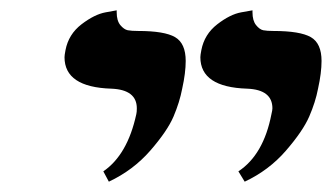

<svg xmlns="http://www.w3.org/2000/svg" viewBox="-20 -582 643 372"><path d="M190.9 -230 180.2 -250Q227.1 -282.2 244.1 -360.8Q245.1 -364.7 245.1 -372.1Q245.1 -408.2 195.8 -410.2Q105 -413.1 105 -471.2Q105 -475.1 106.9 -484.9Q112.8 -515.6 137.9 -534.9Q163.1 -554.2 184.6 -558.1L206.1 -562V-558.1Q206.1 -542 213.1 -533.4Q220.2 -524.9 227.5 -523.4Q234.9 -522 248 -522Q298.8 -522 319.3 -510Q339.8 -498 339.8 -463.9Q339.8 -440.9 333 -410.2Q328.1 -384.3 316.2 -356.2Q304.2 -328.1 271 -290Q237.8 -252 190.9 -230ZM454.1 -230 441.9 -250Q490.7 -282.2 505.9 -360.8Q507.8 -368.7 507.8 -372.1Q507.8 -408.2 459 -410.2Q368.2 -413.1 368.2 -471.2Q368.2 -475.1 370.1 -484.9Q376 -515.6 400.9 -534.9Q425.8 -554.2 447.3 -558.1L469.2 -562V-558.1Q469.2 -542 476.1 -533.4Q482.9 -524.9 490 -523.4Q497.1 -522 509.8 -522Q561.5 -522 582.3 -510Q603 -498 603 -463.9Q603 -440.9 596.2 -410.2Q591.3 -384.3 579.1 -356.2Q566.9 -328.1 533.9 -290Q501 -252 454.1 -230Z"/></svg>

Font: Linux Libertine
Style: Semibold Italic
Weight: 600
Italic angle: -11.5°
Designer: Philipp H. Poll
Foundry: Philipp H. Poll
Version: Version 5.1.2 ; ttfautohint (v0.9)